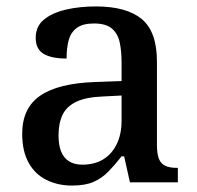

<svg xmlns="http://www.w3.org/2000/svg" viewBox="-20 -567 613 597"><path d="M204 10Q160 10 124.5 -7.5Q89 -25 69 -61Q49 -97 49 -151Q49 -231 105 -269.5Q161 -308 276 -312L358 -315V-373Q358 -409 352 -436Q346 -463 327.5 -478.5Q309 -494 272 -494Q237 -494 218.5 -480Q200 -466 193.5 -442Q187 -418 187 -385Q139 -385 115 -400Q91 -415 91 -449Q91 -485 116.5 -506Q142 -527 184.5 -537Q227 -547 278 -547Q373 -547 420.5 -508Q468 -469 468 -375V-117Q468 -89 474 -73.5Q480 -58 494 -51.5Q508 -45 530 -45H533V0H384L366 -81H358Q337 -54 317 -33.5Q297 -13 271 -1.5Q245 10 204 10ZM236 -55Q274 -55 301 -71.5Q328 -88 343 -119Q358 -150 358 -191V-270L300 -267Q247 -265 217 -250.5Q187 -236 174.5 -210Q162 -184 162 -146Q162 -116 170 -96Q178 -76 194.5 -65.5Q211 -55 236 -55Z"/></svg>

Font: Noto Serif Khmer Medium
Style: Regular
Weight: 500
Version: Version 2.003